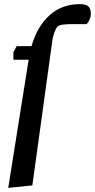

<svg xmlns="http://www.w3.org/2000/svg" viewBox="-20 -731 461 932"><path d="M20 181 119 -441H45V-478L61 -507H133Q160 -602 220 -656.5Q280 -711 369 -711Q397 -711 409 -700Q421 -689 421 -663Q421 -650 415 -636.5Q409 -623 401 -614H333Q304 -614 285 -611.5Q266 -609 259 -602Q252 -595 244 -573.5Q236 -552 232 -519L137 169Z"/></svg>

Font: Faustina SemiBold
Style: Italic
Weight: 600
Italic angle: -8°
Designer: Alfonso Garcia
Foundry: http://www.omnibus-type.com
Version: Version 1.200